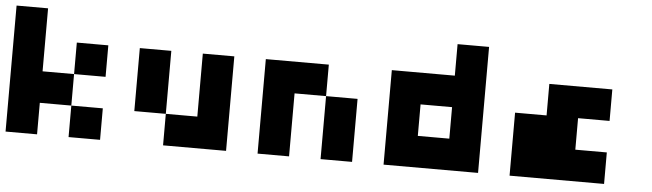

<svg xmlns="http://www.w3.org/2000/svg" viewBox="-39 -505 2577 759"><g transform="rotate(5 1250.0 -125.0)"><path d="M125 -375V-125H250V0H125V125H0V-375ZM375 -250V-125H250V-250ZM375 0V125H250V0Z M625 -250V0H750V-250H875V125H625V0H500V-250Z M1250 -250V-125H1125V125H1000V-250ZM1375 -125V125H1250V-125Z M1750 -250V-375H1875V125H1500V-250ZM1625 -125V0H1750V-125Z M2375 -250V-125H2250V0H2375V125H2000V-125H2125V-250Z"/></g></svg>

Font: Bytesized
Style: Regular
Weight: 400
Monospace: yes
Designer: baltdev
Version: Version 1.000